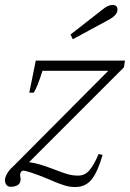

<svg xmlns="http://www.w3.org/2000/svg" viewBox="-31 -742 523 773"><path d="M253 -603 381 -703Q403 -722 422 -722Q442 -722 442 -703Q442 -682 408 -663L262 -584ZM161 -22Q125 -37 98 -46Q71 -55 62 -55Q54 -55 50 -41V-36Q50 -32 51.5 -25.5Q53 -19 51 -13Q49 -1 38 4.5Q27 10 12 10Q1 10 -5 2.5Q-11 -5 -11 -17Q-11 -28 -2.5 -43Q6 -58 22 -72L405 -457H140Q119 -390 105 -369H87L113 -498H472L468 -471L86 -89Q109 -86 129 -80Q149 -74 165 -68Q181 -62 187 -60Q220 -47 240.5 -41Q261 -35 284 -35Q311 -35 329.5 -57Q348 -79 366 -122L382 -118Q362 -49 337.5 -19Q313 11 272 11Q250 11 230.5 5Q211 -1 190.5 -9.5Q170 -18 161 -22Z"/></svg>

Font: Trirong Light
Style: Italic
Weight: 300
Italic angle: -12°
Designer: Katatrad Team
Foundry: CadsonDemak
Version: Version 1.001